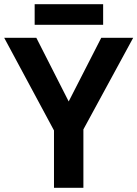

<svg xmlns="http://www.w3.org/2000/svg" viewBox="-20 -894 654 914"><path d="M307 -411 462 -714H614L377 -278V0H237V-273L0 -714H153ZM471 -874V-776H145V-874Z"/></svg>

Font: Noto Sans UI
Style: Bold
Weight: 700
Designer: Monotype Design Team
Foundry: Monotype Imaging Inc.
Version: Version 1.901